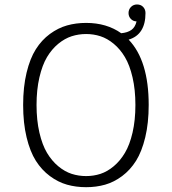

<svg xmlns="http://www.w3.org/2000/svg" viewBox="-20 -806 750 838"><path d="M356 11Q311.5 11 272.5 0Q233.5 -11 197.8 -37.5Q162 -64 136.5 -104.2Q111 -144.5 96 -206.8Q81 -269 81 -348Q81 -426.5 96 -488.8Q111 -551 136.5 -591.2Q162 -631.5 197.8 -657.8Q233.5 -684 272.5 -695Q311.5 -706 356 -706Q445.5 -706 509 -661Q536.5 -663.5 553.2 -675.2Q570 -687 576 -712.5Q561 -713 551 -723.5Q541 -734 541 -749Q541 -765 551.8 -775.8Q562.5 -786.5 578 -786.5Q594.5 -786.5 604.8 -775.8Q615 -765 615 -749Q615 -655 541.5 -633Q629 -541.5 629 -348Q629 -269 614 -206.8Q599 -144.5 573.8 -104.2Q548.5 -64 513 -37.5Q477.5 -11 438.8 0Q400 11 356 11ZM356 -37.5Q388.5 -37.5 418.5 -47.2Q448.5 -57 476.5 -80.5Q504.5 -104 525.2 -138.8Q546 -173.5 558.5 -227.2Q571 -281 571 -348Q571 -414.5 558.5 -468.2Q546 -522 525.2 -556.8Q504.5 -591.5 476.5 -614.8Q448.5 -638 418.5 -647.8Q388.5 -657.5 356 -657.5Q323 -657.5 292.8 -647.8Q262.5 -638 234.2 -614.8Q206 -591.5 185.2 -556.8Q164.5 -522 152 -468.2Q139.5 -414.5 139.5 -348Q139.5 -281 152 -227.2Q164.5 -173.5 185.2 -138.8Q206 -104 234.2 -80.5Q262.5 -57 292.8 -47.2Q323 -37.5 356 -37.5Z"/></svg>

Font: League Mono UltraLight
Style: Regular
Weight: 200
Width: 6
Designer: Tyler Finck
Foundry: The League of Moveable Type / Tyler Finck
Version: Version 2.210